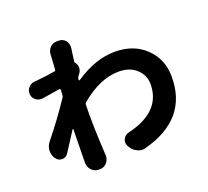

<svg xmlns="http://www.w3.org/2000/svg" viewBox="-120 -802 1078 995"><g transform="rotate(-20 419.0 -304.5)"><path d="M329.1 -445.3Q325.2 -440.4 324.2 -433.6V-428.7Q324.2 -425.8 325.7 -424.8Q327.1 -423.8 329.1 -424.8Q441.4 -501 548.8 -501Q653.3 -501 718.3 -438Q783.2 -375 783.2 -278.3Q783.2 -44.9 529.3 22.5Q520.5 25.4 511.7 25.4Q497.1 25.4 482.4 17.6Q459 6.8 447.3 -16.6L444.3 -21.5Q439.5 -31.2 439.5 -40.5Q439.5 -49.8 444.3 -59.6Q454.1 -78.1 474.6 -83Q667 -127.9 667 -281.2Q667 -328.1 630.9 -362.8Q594.7 -397.5 532.2 -397.5Q430.7 -397.5 321.3 -306.6Q315.4 -301.8 315.4 -294.9Q314.5 -277.3 314.5 -246.1Q314.5 -138.7 322.3 -14.6V-10.7Q322.3 11.7 307.6 28.3Q292 44.9 269.5 44.9H262.7Q240.2 44.9 224.1 27.8Q208 10.7 208 -12.7L210.9 -196.3Q210.9 -198.2 209.5 -198.7Q208 -199.2 207 -198.2Q198.2 -183.6 173.3 -145.5Q148.4 -107.4 136.7 -88.9Q125 -71.3 104.5 -71.3Q103.5 -71.3 103.5 -71.3Q83 -71.3 71.3 -87.9L70.3 -88.9Q56.6 -108.4 56.6 -130.9Q56.6 -158.2 74.2 -179.7Q150.4 -274.4 212.9 -368.2Q217.8 -374 217.8 -380.9L219.7 -411.1Q219.7 -413.1 217.8 -415Q215.8 -417 212.9 -417Q161.1 -409.2 116.2 -401.4Q112.3 -401.4 107.4 -401.4Q91.8 -401.4 79.1 -411.1Q62.5 -422.9 60.5 -444.3Q60.5 -446.3 60.5 -449.2Q60.5 -466.8 72.3 -480.5Q85.9 -496.1 107.4 -498Q114.3 -498 121.1 -499Q165 -502.9 219.7 -511.7Q227.5 -512.7 227.5 -520.5Q228.5 -535.2 230 -557.1Q231.4 -579.1 231.4 -584Q231.4 -589.8 232.4 -598.6Q232.4 -622.1 248 -638.7Q263.7 -654.3 285.2 -654.3Q286.1 -654.3 287.1 -654.3H296.9Q319.3 -654.3 334 -636.7Q344.7 -622.1 344.7 -604.5Q344.7 -600.6 344.7 -596.7Q339.8 -566.4 335 -524.4Q334 -519.5 337.9 -516.6Q347.7 -504.9 348.1 -488.8Q348.6 -472.7 339.8 -460Q334 -452.1 329.1 -445.3Z"/></g></svg>

Font: Gen Jyuu Gothic P Bold
Style: Bold
Weight: 700
Designer: [Source Han Sans]
Ryoko NISHIZUKA  (kana & ideographs); Paul D. Hunt (Latin, Greek & Cyrillic); Wenlong ZHANG  (bopomofo
Version: Version 1.002.20150607